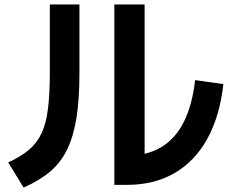

<svg xmlns="http://www.w3.org/2000/svg" viewBox="-20 -793 1040 863"><path d="M494 38V-773H630V-23L550 -93Q639 -93 703 -130.5Q767 -168 805.5 -243.5Q844 -319 857 -433L984 -415Q968 -271 912 -169.5Q856 -68 764.5 -15Q673 38 550 38ZM17 -63Q74 -89 110.5 -120Q147 -151 167.5 -195.5Q188 -240 196 -307Q204 -374 204 -473V-773H337V-463Q337 -349 324 -265.5Q311 -182 282.5 -122.5Q254 -63 205.5 -22Q157 19 86 50Z"/></svg>

Font: M PLUS 1
Style: Bold
Weight: 700
Designer: Coji Morishita
Foundry: UNDERFOREST DESIGN
Version: Version 1.001